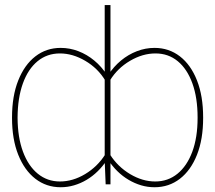

<svg xmlns="http://www.w3.org/2000/svg" viewBox="-20 -748 873 779"><path d="M804.2 -271.5V-269.5Q804.2 -183.1 779.3 -120.1Q754.4 -57.1 710 -22.7Q665.5 11.7 606.9 11.7Q579.1 11.7 552.7 3.9Q526.4 -3.9 502 -18.3Q477.5 -32.7 456.8 -53Q436 -73.2 419.4 -98.6V-444.3Q441.4 -478 470.9 -502.4Q500.5 -526.9 535.4 -540.3Q570.3 -553.7 606.9 -553.7Q665.5 -553.7 710 -519.3Q754.4 -484.9 779.3 -421.6Q804.2 -358.4 804.2 -271.5ZM781.7 -269.5V-271.5Q781.7 -351.1 760.7 -409.4Q739.7 -467.8 701.4 -499.5Q663.1 -531.2 610.8 -531.2Q558.6 -531.2 507.6 -501.2Q456.5 -471.2 426.3 -421.9V-121.1Q457.5 -71.8 507.8 -41.7Q558.1 -11.7 609.9 -11.7Q661.6 -11.7 700.2 -43.2Q738.8 -74.7 760.3 -132.6Q781.7 -190.4 781.7 -269.5ZM404.8 -95.7V-727.5H428.2V0H408.7ZM28.8 -269.5V-271.5Q28.8 -358.4 54 -421.6Q79.1 -484.9 123.5 -519.3Q168 -553.7 226.1 -553.7Q263.2 -553.7 298.1 -540.3Q333 -526.9 362.5 -502.4Q392.1 -478 413.6 -444.3V-98.6Q397 -73.2 376.2 -53Q355.5 -32.7 331.3 -18.3Q307.1 -3.9 280.5 3.9Q253.9 11.7 226.1 11.7Q168 11.7 123.5 -22.7Q79.1 -57.1 54 -120.1Q28.8 -183.1 28.8 -269.5ZM51.3 -271.5V-269.5Q51.8 -190.4 73.2 -132.6Q94.7 -74.7 133.3 -43.2Q171.9 -11.7 223.1 -11.7Q275.4 -11.7 325.4 -41.7Q375.5 -71.8 406.7 -121.1V-421.9Q377 -471.2 325.9 -501.2Q274.9 -531.2 223.1 -531.2Q170.9 -531.2 132.3 -499.5Q93.8 -467.8 72.8 -409.4Q51.8 -351.1 51.3 -271.5Z"/></svg>

Font: Inter 20pt Thin
Style: Regular
Weight: 250
Version: Version 4.001;git-66647c0bb